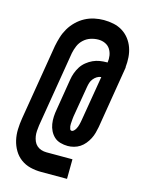

<svg xmlns="http://www.w3.org/2000/svg" viewBox="-125 -836 750 992"><g transform="rotate(15 250.0 -340.0)"><path d="M194 81Q164 81 136 74Q108 67 85.5 50.5Q63 34 48.5 9.5Q34 -15 27.5 -43Q21 -71 22 -101Q23 -131 28 -161L95 -566Q100 -591 107.5 -615.5Q115 -640 128.5 -663Q142 -686 162 -705.5Q182 -725 205.5 -737.5Q229 -750 254.5 -755.5Q280 -761 305 -761Q332 -761 358 -755.5Q384 -750 405.5 -736.5Q427 -723 442.5 -703Q458 -683 466.5 -659Q475 -635 477 -608.5Q479 -582 476 -554H477L422 -220Q419 -204 414.5 -187.5Q410 -171 402 -155.5Q394 -140 382.5 -126Q371 -112 356.5 -102.5Q342 -93 325 -88.5Q308 -84 292 -84Q272 -84 252.5 -89.5Q233 -95 219.5 -107.5Q206 -120 197.5 -137Q189 -154 186 -173Q183 -192 184 -212Q185 -232 189 -253L216 -418Q219 -437 225.5 -455Q232 -473 242.5 -489.5Q253 -506 269 -519Q285 -532 302.5 -540Q320 -548 338.5 -551Q357 -554 376 -554H380Q383 -573 380 -591.5Q377 -610 367.5 -625Q358 -640 341 -648Q324 -656 304 -656Q284 -656 263.5 -649.5Q243 -643 226.5 -628Q210 -613 201.5 -593Q193 -573 189 -553L122 -148Q120 -133 119 -118.5Q118 -104 120 -90.5Q122 -77 127.5 -64Q133 -51 143 -42Q153 -33 166.5 -28.5Q180 -24 195 -24H334L333 81ZM292 -165Q298 -165 303.5 -170.5Q309 -176 312.5 -182Q316 -188 318.5 -194.5Q321 -201 322.5 -207.5Q324 -214 325.5 -220.5Q327 -227 328 -234L368 -473Q356 -472 345.5 -465.5Q335 -459 327 -449Q319 -439 315.5 -428Q312 -417 310 -405L282 -239Q281 -232 280.5 -225.5Q280 -219 279.5 -212Q279 -205 278.5 -198.5Q278 -192 279 -185.5Q280 -179 282.5 -172Q285 -165 292 -165Z"/></g></svg>

Font: Iosevka Extrabold Oblique
Style: Regular
Weight: 800
Italic angle: -9°
Monospace: yes
Designer: Belleve Invis
Foundry: Belleve Invis
Version: Version 32.5.0; ttfautohint (v1.8.4)